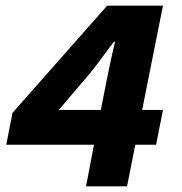

<svg xmlns="http://www.w3.org/2000/svg" viewBox="-20 -654 640 674"><path d="M282 0 310 -146H2L24 -258L356 -634H552L479 -268H552L528 -146H455L426 0ZM186 -268H334L352 -360Q372 -460 384 -508H380Q314 -418 292 -392Z"/></svg>

Font: TypoPRO Source Code Pro
Style: Italic
Weight: 900
Italic angle: -11°
Monospace: yes
Designer: Paul D. Hunt, Teo Tuominen
Foundry: Adobe Systems Incorporated
Version: Version 1.030;PS 1.0;hotconv 1.0.84;makeotf.lib2.5.63406